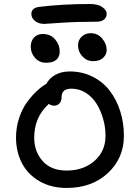

<svg xmlns="http://www.w3.org/2000/svg" viewBox="-20 -991 691 948"><path d="M199.2 -873Q169.9 -873 152.3 -887.9Q134.8 -902.8 134.8 -921.9Q134.8 -952.1 173.8 -957Q287.1 -971.2 423.8 -971.2Q464.8 -971.2 485.8 -955.6Q506.8 -939.9 506.8 -922.9Q506.8 -904.8 493.4 -894.3Q480 -883.8 457 -883.8Q359.4 -883.8 280.3 -878.4Q201.2 -873 199.2 -873ZM439 -689Q408.7 -689 387 -712.4Q365.2 -735.8 365.2 -767.1Q365.2 -793 383.3 -810.1Q401.4 -827.1 428.2 -827.1Q462.4 -827.1 484.6 -800.8Q506.8 -774.4 506.8 -744.1Q506.8 -722.7 489.7 -705.8Q472.7 -689 439 -689ZM207 -681.2Q174.8 -681.2 153.3 -704.8Q131.8 -728.5 131.8 -761.2Q131.8 -788.1 147.9 -805.7Q164.1 -823.2 190.9 -823.2Q230 -823.2 252.4 -796.4Q274.9 -769.5 274.9 -736.8Q274.9 -710.9 258.3 -696Q241.7 -681.2 207 -681.2ZM309.1 -63Q231.4 -63 173.8 -96.9Q116.2 -130.9 87.6 -186.8Q59.1 -242.7 59.1 -312Q59.1 -362.3 74.5 -408.4Q89.8 -454.6 114 -487.3Q138.2 -520 162.4 -542.2Q186.5 -564.5 209 -577.1Q223.1 -604.5 252.9 -621.3Q282.7 -638.2 324.2 -638.2Q385.7 -638.2 437 -612.5Q488.3 -586.9 521.7 -543.2Q555.2 -499.5 573.5 -442.1Q591.8 -384.8 591.8 -320.8Q591.8 -210 512.7 -136.5Q433.6 -63 309.1 -63ZM148.9 -312Q148.9 -242.2 190.7 -195.6Q232.4 -148.9 309.1 -148.9Q392.1 -148.9 446.5 -196.5Q501 -244.1 501 -320.8Q501 -361.8 489.7 -402.3Q478.5 -442.9 458 -476.8Q437.5 -510.7 404.8 -532Q372.1 -553.2 333 -553.2Q284.2 -553.2 284.2 -512.2Q284.2 -491.7 273.7 -480.5Q263.2 -469.2 248 -469.2Q232.9 -469.2 221.2 -478Q148.9 -413.1 148.9 -312Z"/></svg>

Font: Shantell Sans Irregular Bouncy
Style: Regular
Weight: 400
Designer: Stephen Nixon, Anya Danilova, Shantell Martin
Foundry: Arrow Type
Version: Version 1.006;[9816181b4]